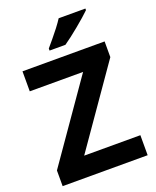

<svg xmlns="http://www.w3.org/2000/svg" viewBox="-168 -1030 915 1127"><g transform="rotate(-20 289.5 -467.0)"><path d="M555 0H24V-98L366 -589H33V-714H546V-616L204 -125H555ZM506 -924Q492 -910 469 -890Q446 -870 419.5 -848Q393 -826 367.5 -806.5Q342 -787 323 -774H224V-787Q240 -806 261.5 -831.5Q283 -857 304 -884.5Q325 -912 339 -934H506Z"/></g></svg>

Font: Noto Sans Telugu
Style: Bold
Weight: 700
Designer: Jelle Bosma - Monotype Design Team
Foundry: Monotype Imaging Inc.
Version: Version 2.005; ttfautohint (v1.8.4.7-5d5b)